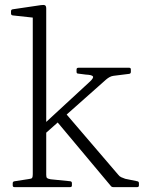

<svg xmlns="http://www.w3.org/2000/svg" viewBox="-20 -765 592 785"><path d="M114 0V-574H169V0ZM39 0Q32 0 32 -7V-16Q32 -23 40 -24L98 -33Q109 -34 111.5 -38Q114 -42 114 -53V-180H169V-50Q169 -40 172.5 -37Q176 -34 187 -32L267 -24Q274 -23 274 -16V-7Q274 0 267 0ZM114 -573V-718L133 -691L32 -702Q25 -703 25 -710V-719Q25 -726 32 -727L147 -744Q160 -746 164.5 -743Q169 -740 169 -730V-573ZM443 0Q436 0 432 -6L211 -270L248 -302L463 -51Q468 -44 475.5 -40.5Q483 -37 492 -34L541 -24Q548 -23 548 -16V-7Q548 0 541 0ZM156 -211 150 -249 345 -429Q364 -446 360 -452.5Q356 -459 331 -460L300 -464Q293 -464 293 -471V-481Q293 -488 301 -488H508Q515 -488 515 -481V-471Q515 -464 508 -463L444 -455Q436 -454 428.5 -450Q421 -446 414 -440Z"/></svg>

Font: Hahmlet ExtraLight
Style: Regular
Weight: 250
Designer: Minjoo Ham & Mark Frömberg
Foundry: hypertype
Version: Version 1.002